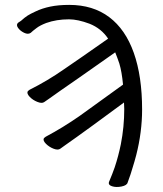

<svg xmlns="http://www.w3.org/2000/svg" viewBox="-20 -740 665 785"><path d="M451 -526Q265 -395 228 -370Q190 -343 180 -336Q170 -329 160.5 -322.5Q151 -316 132.5 -323.5Q114 -331 101.5 -344Q89 -357 93 -366Q94 -368 101 -373Q175 -410 242 -457Q301 -497 422 -582Q394 -624 346 -643Q298 -661 262 -661Q211 -661 169 -646Q143 -636 129 -625Q113 -613 107 -607L106 -606Q95 -598 78.5 -606Q62 -614 53.5 -626.5Q45 -639 54 -647L66 -655L80 -667Q86 -672 92.5 -676Q99 -680 106.5 -684Q114 -688 125 -693Q152 -706 185.5 -713Q219 -720 263 -720Q360 -720 426.5 -670Q493 -620 527 -524Q561 -428 561 -292Q561 -247 555 -200Q549 -153 537 -106Q530 -79 522 -54L514 -28Q506 -4 502 6Q499 18 477 22.5Q455 27 438 21.5Q421 16 426 3Q440 -30 449 -56Q464 -101 474 -150Q488 -221 488 -294Q488 -308 487 -321Q331 -206 294 -180Q256 -153 246 -146Q236 -139 226.5 -132Q217 -125 199 -132Q181 -139 168 -152Q155 -165 159 -174Q160 -176 167 -181Q240 -220 307 -267Q369 -311 483 -394Q478 -447 468 -480Q460 -504 451 -526Z"/></svg>

Font: Moon Stars Kai T
Style: Regular
Weight: 400
Designer: GuiWonder
Version: Version 1.101